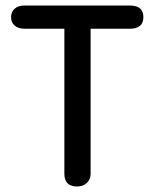

<svg xmlns="http://www.w3.org/2000/svg" viewBox="-20 -662 560 695"><path d="M69 -642H450Q499 -642 499 -600Q499 -558 450 -558H308V-33Q308 -13 294.5 0Q281 13 259 13Q213 13 213 -33V-558H69Q46 -558 33 -569.5Q20 -581 20 -600Q20 -619 33 -630.5Q46 -642 69 -642Z"/></svg>

Font: Jura
Style: Bold
Weight: 700
Designer: Daniel Johnson, Alexei Vanyashin
Foundry: Daniel Johnson
Version: Version 5.103